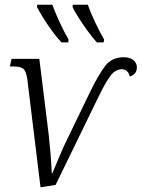

<svg xmlns="http://www.w3.org/2000/svg" viewBox="-20 -786 601 815"><path d="M96 -449Q91 -485 78.5 -494.5Q66 -504 35 -504H22L29 -536H147L187 -212Q191 -176 194.5 -134Q198 -92 200 -50H202Q215 -81 233 -124Q251 -167 272 -209L364 -399Q398 -469 426.5 -506Q455 -543 505 -543Q531 -543 546 -531Q561 -519 561 -500Q561 -471 531 -461Q523 -492 497 -492Q472 -492 452 -468Q432 -444 401 -381L216 -1L152 9ZM391 -606Q373 -626 352.5 -654Q332 -682 314.5 -709.5Q297 -737 288 -756L289 -766H353Q364 -733 384 -691Q404 -649 422 -618L420 -606ZM241 -606Q222 -626 201.5 -654Q181 -682 164 -709.5Q147 -737 137 -756L138 -766H202Q214 -733 233.5 -691Q253 -649 271 -618L270 -606Z"/></svg>

Font: Noto Serif SemiCondensed Light
Style: Italic
Weight: 300
Width: 4
Italic angle: -12°
Designer: Monotype Design Team
Foundry: Monotype Imaging Inc.
Version: Version 2.013; ttfautohint (v1.8.4.7-5d5b)